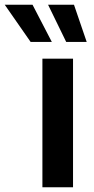

<svg xmlns="http://www.w3.org/2000/svg" viewBox="-112 -795 398 815"><path d="M68 0H198V-546H68ZM-92 -775 18 -617H108L26 -775ZM92 -775 169 -617H256L202 -775Z"/></svg>

Font: Wafeq Semi Bold
Style: Regular
Weight: 600
Designer: Rasmus Andersson & Azza Alameddine
Foundry: Google & TypeTogether
Version: Version 3.000;January 28, 2025;FontCreator 15.0.0.3014 64-bi